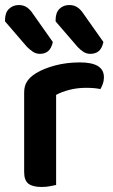

<svg xmlns="http://www.w3.org/2000/svg" viewBox="-33 -736 450 763"><path d="M190 -1Q181 1 166 4Q151 7 132 7Q97 7 80 -6Q63 -19 63 -52V-369Q63 -395 75 -413Q87 -431 110 -445Q141 -464 186.5 -476Q232 -488 285 -488Q380 -488 380 -429Q380 -415 375.5 -402.5Q371 -390 366 -382Q343 -387 309 -387Q274 -387 243 -379Q212 -371 190 -359ZM-13 -651V-657Q-13 -686 3 -701Q19 -716 42 -716Q60 -716 73.5 -707Q87 -698 98 -681L177 -569Q171 -543 158 -532.5Q145 -522 126 -522Q110 -522 97.5 -530.5Q85 -539 74 -550ZM188 -651V-657Q188 -686 203.5 -701Q219 -716 242 -716Q261 -716 274.5 -707Q288 -698 299 -681L378 -569Q372 -543 359 -532.5Q346 -522 326 -522Q311 -522 298.5 -530Q286 -538 275 -550Z"/></svg>

Font: Baloo Tammudu 2 SemiBold
Style: Regular
Weight: 600
Designer: Maithili Shingre, Omkar Shende and Ek Type
Foundry: Ek Type
Version: Version 1.640;hotconv 1.0.111;makeotfexe 2.5.65597; ttfautoh